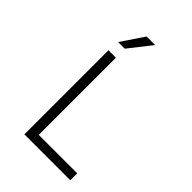

<svg xmlns="http://www.w3.org/2000/svg" viewBox="-296 -1169 1292 1292"><g transform="rotate(45 350.0 -523.5)"><path d="M192 0V-800H263V-66H629V0ZM199 -885 308 -1047H389L262 -885Z"/></g></svg>

Font: Martian Mono ExtraLight
Style: Regular
Weight: 200
Monospace: yes
Designer: Roman Shamin
Foundry: Evil Martians
Version: Version 1.000; ttfautohint (v1.8.4.7-5d5b)